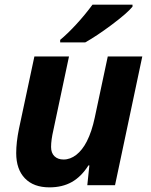

<svg xmlns="http://www.w3.org/2000/svg" viewBox="-20 -786 643 815"><path d="M48.8 -136.2Q48.8 -181.6 60.5 -239.3L126 -546.4H272.9L206.5 -233.4Q196.8 -191.4 196.8 -162.1Q196.8 -136.7 211.2 -122.8Q225.6 -108.9 250 -108.9Q278.3 -108.9 304 -128.9Q329.6 -148.9 348.6 -186Q369.6 -227.1 382.3 -287.1L437.5 -546.4H584L468.3 0H350.6L359.4 -84H355.5Q325.2 -36.1 284.9 -13.4Q244.6 9.3 189.9 9.3Q122.6 9.3 85.7 -29.1Q48.8 -67.4 48.8 -136.2ZM372.6 -766.1H542.5V-757.8Q520.5 -730.5 455.6 -681.9Q390.6 -633.3 341.8 -606H235.4V-616.7Q266.1 -642.1 302.7 -681.6Q339.4 -721.2 372.6 -766.1Z"/></svg>

Font: Viking Open Sans
Style: Bold Italic
Weight: 700
Italic angle: -12°
Foundry: Ascender Corporation
Version: Version 2.000